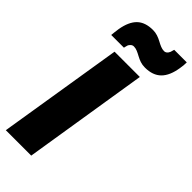

<svg xmlns="http://www.w3.org/2000/svg" viewBox="-295 -973 1015 1015"><g transform="rotate(45 213.0 -465.0)"><path d="M3 0 116 -700H305L193 0ZM41 -750Q42 -762 43.5 -774Q45 -786 47 -800Q58 -864 89.5 -894.5Q121 -925 179 -925Q197 -925 213.5 -919.5Q230 -914 244.5 -906Q259 -898 272.5 -892.5Q286 -887 299 -887Q306 -887 311.5 -890.5Q317 -894 320.5 -899Q324 -904 326 -909Q328 -915 329 -919.5Q330 -924 332 -930H426Q426 -918 425 -907Q424 -896 422 -885Q412 -818 379.5 -786Q347 -754 289 -754Q269 -754 253 -759.5Q237 -765 222.5 -773Q208 -781 195 -786.5Q182 -792 169 -792Q159 -792 152 -785.5Q145 -779 142 -773Q140 -767 139 -762.5Q138 -758 136 -750Z"/></g></svg>

Font: Georama ExtraBold
Style: Italic
Weight: 800
Italic angle: -9°
Version: Version 1.001